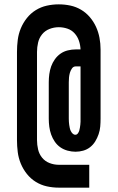

<svg xmlns="http://www.w3.org/2000/svg" viewBox="-20 -781 540 882"><path d="M250 81Q222 81 195 75Q168 69 144.5 54.5Q121 40 103.5 18Q86 -4 75.5 -29.5Q65 -55 61.5 -82.5Q58 -110 58 -137V-543Q58 -570 61.5 -597.5Q65 -625 75.5 -650.5Q86 -676 103.5 -698Q121 -720 144.5 -734.5Q168 -749 195 -755Q222 -761 250 -761Q277 -761 303 -755.5Q329 -750 352 -736.5Q375 -723 392.5 -702.5Q410 -682 421 -658Q432 -634 437 -607.5Q442 -581 442 -554V-236Q442 -218 440.5 -200Q439 -182 433 -164.5Q427 -147 417.5 -131.5Q408 -116 394 -105Q380 -94 362.5 -89Q345 -84 327 -84Q309 -84 290.5 -89Q272 -94 257 -104.5Q242 -115 231.5 -130.5Q221 -146 215 -163Q209 -180 206.5 -198.5Q204 -217 204 -236V-403Q204 -422 206.5 -440.5Q209 -459 215 -476Q221 -493 232 -508.5Q243 -524 258 -534.5Q273 -545 291.5 -549.5Q310 -554 328 -554H350Q349 -575 342.5 -594Q336 -613 322.5 -628Q309 -643 289.5 -649.5Q270 -656 250 -656Q228 -656 207.5 -648Q187 -640 173.5 -623.5Q160 -607 155 -585.5Q150 -564 150 -543V-137Q150 -116 155 -94.5Q160 -73 173.5 -56.5Q187 -40 207.5 -32Q228 -24 250 -24H390V81ZM326 -162Q333 -162 337.5 -168Q342 -174 344 -180.5Q346 -187 347 -194Q348 -201 349 -208Q350 -215 350 -222Q350 -229 350 -236V-476H328Q317 -476 310.5 -466.5Q304 -457 301 -446.5Q298 -436 297 -425Q296 -414 296 -403V-236Q296 -228 296.5 -221Q297 -214 298 -207Q299 -200 300.5 -193Q302 -186 305 -179.5Q308 -173 313.5 -167.5Q319 -162 326 -162Z"/></svg>

Font: Iosevka Curly Extrabold
Style: Regular
Weight: 800
Monospace: yes
Designer: Belleve Invis
Foundry: Belleve Invis
Version: Version 22.1.2; ttfautohint (v1.8.4)